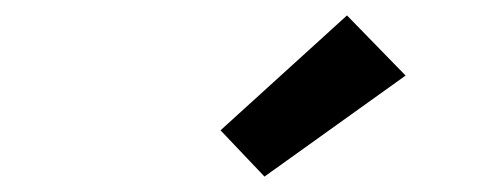

<svg xmlns="http://www.w3.org/2000/svg" viewBox="-20 -809 640 249"><path d="M323 -580 266 -640 430 -789 506 -711Z"/></svg>

Font: Iosevka Curly Slab XBdEx
Style: Italic
Weight: 800
Width: 7
Italic angle: -9°
Monospace: yes
Designer: Belleve Invis
Foundry: Belleve Invis
Version: Version 11.1.0; ttfautohint (v1.8.3)